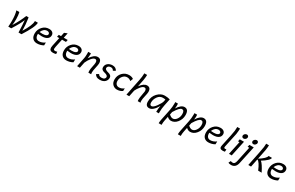

<svg xmlns="http://www.w3.org/2000/svg" viewBox="323 -3006 8419 5477"><g transform="rotate(30 4532.5 -267.0)"><path d="M536.1 4.9H438.5Q429.2 -277.8 416 -392.1Q368.7 -260.7 199.2 4.9H101.6Q109.9 -87.9 109.9 -184.6Q109.9 -387.2 69.8 -512.7H167.5Q191.4 -419.9 191.4 -292.5Q191.4 -184.6 178.2 -92.8Q314.5 -308.1 393.6 -512.7H472.7Q507.8 -284.2 507.8 -92.8Q680.2 -368.7 680.2 -501.5V-512.7H777.8V-509.8Q777.8 -369.6 536.1 4.9Z M1042.5 -302.7Q1123 -302.7 1167.5 -326.7Q1208 -348.1 1208 -384.8Q1208 -411.6 1184.3 -429.4Q1160.6 -447.3 1126.5 -447.3Q1011.7 -447.3 950.7 -308.1Q999 -302.7 1042.5 -302.7ZM1045.4 12.7Q958 12.7 904.1 -42.2Q850.1 -97.2 850.1 -207Q850.1 -334 935.8 -428.5Q1021.5 -522.9 1148.9 -522.9Q1220.2 -522.9 1261 -488.5Q1301.8 -454.1 1301.8 -398.9Q1301.8 -327.6 1248 -283.7Q1185.1 -232.4 1059.6 -232.4Q1006.8 -232.4 938 -241.7Q937 -231.4 937 -221.7Q937 -152.8 968.8 -112.3Q1002 -69.3 1064 -69.3Q1163.1 -69.3 1257.3 -138.7L1254.4 -42.5Q1155.3 12.7 1045.4 12.7Z M1575.7 15.1Q1456.5 15.1 1456.5 -88.9Q1456.5 -117.7 1464.4 -154.8L1524.9 -439H1451.7L1467.3 -512.2H1540.5L1566.9 -636.7L1665.5 -675.8L1630.9 -512.2H1760.7L1745.1 -439H1615.2L1559.6 -175.8Q1550.8 -134.8 1550.8 -109.4Q1550.8 -60.1 1603 -60.1Q1635.3 -60.1 1669.9 -73.7L1675.8 0Q1623.5 15.1 1575.7 15.1Z M2008.3 -302.7Q2088.9 -302.7 2133.3 -326.7Q2173.8 -348.1 2173.8 -384.8Q2173.8 -411.6 2150.1 -429.4Q2126.5 -447.3 2092.3 -447.3Q1977.5 -447.3 1916.5 -308.1Q1964.8 -302.7 2008.3 -302.7ZM2011.2 12.7Q1923.8 12.7 1869.9 -42.2Q1815.9 -97.2 1815.9 -207Q1815.9 -334 1901.6 -428.5Q1987.3 -522.9 2114.7 -522.9Q2186 -522.9 2226.8 -488.5Q2267.6 -454.1 2267.6 -398.9Q2267.6 -327.6 2213.9 -283.7Q2150.9 -232.4 2025.4 -232.4Q1972.7 -232.4 1903.8 -241.7Q1902.8 -231.4 1902.8 -221.7Q1902.8 -152.8 1934.6 -112.3Q1967.8 -69.3 2029.8 -69.3Q2128.9 -69.3 2223.1 -138.7L2220.2 -42.5Q2121.1 12.7 2011.2 12.7Z M2827.1 0H2736.8Q2731.4 -23.9 2731.4 -54.7Q2731.4 -120.6 2752.7 -214.4Q2773.9 -308.1 2773.9 -348.6Q2773.9 -436 2712.4 -436Q2659.7 -436 2597.4 -360.8Q2535.2 -285.6 2494.6 -189.9L2456.1 0H2365.7L2427.2 -305.2Q2438 -358.4 2438 -441.9L2436.5 -512.7H2524.4Q2526.9 -493.2 2526.9 -473.6Q2526.9 -432.1 2515.6 -344.7Q2627.9 -522.9 2748.5 -522.9Q2870.6 -522.9 2870.6 -377.9Q2870.6 -338.4 2845.5 -227.3Q2820.3 -116.2 2820.3 -60.5Q2820.3 -23.9 2827.1 0Z M3112.3 15.1Q2984.9 15.1 2948.2 -77.1L3023.9 -118.2Q3049.3 -61 3129.9 -61Q3190.4 -61 3220 -86.2Q3249.5 -111.3 3249.5 -146Q3249.5 -207.5 3132.3 -232.9Q3020 -257.3 3020 -341.8Q3020 -426.8 3081.8 -476.8Q3143.6 -526.9 3234.9 -526.9Q3345.7 -526.9 3389.6 -437L3314 -396Q3287.1 -456.1 3218.3 -456.1Q3171.4 -456.1 3140.9 -432.4Q3110.4 -408.7 3110.4 -369.1Q3110.4 -313.5 3227.1 -285.6Q3339.4 -259.8 3339.4 -174.3Q3339.4 -93.8 3280 -39.3Q3220.7 15.1 3112.3 15.1Z M3677.7 12.7Q3597.7 12.7 3538.3 -44.9Q3479 -102.5 3479 -209Q3479 -337.9 3566.7 -430.4Q3654.3 -522.9 3785.2 -522.9Q3871.1 -522.9 3927.2 -480L3891.6 -389.6Q3837.4 -439.9 3765.1 -439.9Q3686.5 -439.9 3629.4 -373.5Q3572.3 -307.1 3572.3 -216.3Q3572.3 -146 3607.4 -108.2Q3642.6 -70.3 3699.7 -70.3Q3782.2 -70.3 3860.8 -130.9L3857.4 -42.5Q3781.7 12.7 3677.7 12.7Z M4452.6 0H4362.3Q4357.9 -22 4357.9 -54.7Q4357.9 -111.8 4378.7 -218.8Q4399.4 -325.7 4399.4 -344.7Q4399.4 -436 4337.9 -436Q4284.7 -436 4222.4 -361.3Q4160.2 -286.6 4124.5 -209L4081.5 0H3991.2L4101.6 -542Q4128.4 -675.3 4128.4 -765.1L4127.9 -781.2H4220.7V-773.4Q4220.7 -710.9 4204.1 -606.4Q4197.3 -566.4 4157.2 -370.6Q4267.1 -522.9 4374 -522.9Q4496.1 -522.9 4496.1 -377.9Q4496.1 -332.5 4470.5 -226.8Q4444.8 -121.1 4444.8 -60.5Q4444.8 -26.4 4452.6 0Z M4770 -71.8Q4831.1 -71.8 4914.8 -189Q4998.5 -306.2 5011.2 -369.1L5023.9 -433.1Q4990.2 -441.9 4935.5 -441.9Q4836.9 -441.9 4773.9 -352.3Q4710.9 -262.7 4710.9 -165.5Q4710.9 -71.8 4770 -71.8ZM4742.7 12.7Q4618.2 12.7 4618.2 -135.7Q4618.2 -302.7 4723.6 -412.8Q4829.1 -522.9 4954.6 -522.9Q5048.3 -522.9 5128.4 -500L5080.6 -266.1Q5057.6 -153.3 5057.6 -54.2Q5057.6 -21 5058.1 0H4972.7L4972.2 -18.6Q4972.2 -122.1 4992.7 -206.1Q4865.7 12.7 4742.7 12.7Z M5290 246.1H5194.8V234.9Q5194.8 192.4 5206.1 131.3Q5212.9 94.2 5283.2 -243.7Q5304.7 -349.1 5304.7 -467.8Q5304.7 -483.4 5303.7 -512.7H5391.6Q5394 -501.5 5394 -460.9Q5394 -399.9 5385.7 -348.6Q5494.1 -522.9 5608.4 -522.9Q5743.7 -522.9 5743.7 -335.4Q5743.7 -197.8 5658.9 -92.5Q5574.2 12.7 5458 12.7Q5392.6 12.7 5331.5 -43.5L5304.2 89.8Q5289.6 162.6 5289.6 226.6ZM5474.6 -69.3Q5543 -69.3 5596.2 -143.6Q5649.4 -217.8 5649.4 -314.5Q5649.4 -436 5572.3 -436Q5496.1 -436 5368.2 -221.7L5350.6 -130.9Q5417 -69.3 5474.6 -69.3Z M5921.9 246.1H5826.7V234.9Q5826.7 192.4 5837.9 131.3Q5844.7 94.2 5915 -243.7Q5936.5 -349.1 5936.5 -467.8Q5936.5 -483.4 5935.5 -512.7H6023.4Q6025.9 -501.5 6025.9 -460.9Q6025.9 -399.9 6017.6 -348.6Q6126 -522.9 6240.2 -522.9Q6375.5 -522.9 6375.5 -335.4Q6375.5 -197.8 6290.8 -92.5Q6206.1 12.7 6089.8 12.7Q6024.4 12.7 5963.4 -43.5L5936 89.8Q5921.4 162.6 5921.4 226.6ZM6106.4 -69.3Q6174.8 -69.3 6228 -143.6Q6281.2 -217.8 6281.2 -314.5Q6281.2 -436 6204.1 -436Q6127.9 -436 6000 -221.7L5982.4 -130.9Q6048.8 -69.3 6106.4 -69.3Z M6687 -302.7Q6767.6 -302.7 6812 -326.7Q6852.5 -348.1 6852.5 -384.8Q6852.5 -411.6 6828.9 -429.4Q6805.2 -447.3 6771 -447.3Q6656.2 -447.3 6595.2 -308.1Q6643.6 -302.7 6687 -302.7ZM6689.9 12.7Q6602.5 12.7 6548.6 -42.2Q6494.6 -97.2 6494.6 -207Q6494.6 -334 6580.3 -428.5Q6666 -522.9 6793.5 -522.9Q6864.7 -522.9 6905.5 -488.5Q6946.3 -454.1 6946.3 -398.9Q6946.3 -327.6 6892.6 -283.7Q6829.6 -232.4 6704.1 -232.4Q6651.4 -232.4 6582.5 -241.7Q6581.5 -231.4 6581.5 -221.7Q6581.5 -152.8 6613.3 -112.3Q6646.5 -69.3 6708.5 -69.3Q6807.6 -69.3 6901.9 -138.7L6898.9 -42.5Q6799.8 12.7 6689.9 12.7Z M7167 -132.3Q7163.1 -114.3 7163.1 -102.1Q7163.1 -67.9 7202.6 -67.9Q7216.3 -67.9 7242.2 -71.8L7237.3 6.3Q7198.2 14.2 7169.9 14.2Q7111.8 14.2 7085 -10.7Q7067.9 -26.4 7067.9 -61Q7067.9 -81.5 7073.7 -108.4Q7177.2 -579.1 7183.6 -651.9Q7189.9 -725.1 7189.9 -765.1L7189.5 -781.2H7282.2V-771.5Q7282.2 -713.4 7266.1 -594.2Q7261.7 -561.5 7167 -132.3Z M7507.8 -584.5Q7476.6 -584.5 7459.5 -606.4Q7446.8 -621.6 7446.8 -643.1Q7446.8 -683.1 7481.9 -711.9Q7508.3 -733.4 7539.6 -733.4Q7570.3 -733.4 7586.9 -711.9Q7599.1 -695.8 7599.1 -674.8Q7599.1 -634.8 7564.9 -606.4Q7538.6 -584.5 7507.8 -584.5ZM7458.5 0H7368.2L7461.4 -439H7412.6L7428.2 -512.2H7567.4Z M7830.6 -585Q7799.3 -585 7782.2 -606.9Q7769.5 -622.1 7769.5 -643.6Q7769.5 -683.6 7804.7 -712.4Q7831.1 -733.9 7862.3 -733.9Q7893.1 -733.9 7909.7 -712.4Q7921.9 -696.3 7921.9 -675.3Q7921.9 -635.3 7887.7 -606.9Q7861.3 -585 7830.6 -585ZM7575.2 246.6Q7521.5 246.6 7481.4 227.1L7516.1 152.8Q7548.3 167 7589.4 167Q7653.3 167 7676.3 61L7782.7 -439H7729L7744.6 -512.2H7888.7L7764.2 70.8Q7727.1 246.6 7575.2 246.6Z M8444.3 0H8329.6Q8230.5 -238.3 8149.9 -268.1L8095.2 0H8004.9Q8126.5 -583 8135.7 -665.5Q8142.1 -725.1 8142.1 -765.1L8141.6 -781.2H8234.4V-771.5Q8234.4 -713.4 8218.3 -611.3Q8211.9 -572.8 8154.8 -293.9Q8366.2 -428.7 8377.9 -512.7H8487.8V-511.7Q8487.8 -471.2 8425 -411.9Q8362.3 -352.5 8253.9 -286.1Q8332 -226.1 8444.3 0Z M8750.5 -302.7Q8831.1 -302.7 8875.5 -326.7Q8916 -348.1 8916 -384.8Q8916 -411.6 8892.3 -429.4Q8868.7 -447.3 8834.5 -447.3Q8719.7 -447.3 8658.7 -308.1Q8707 -302.7 8750.5 -302.7ZM8753.4 12.7Q8666 12.7 8612.1 -42.2Q8558.1 -97.2 8558.1 -207Q8558.1 -334 8643.8 -428.5Q8729.5 -522.9 8856.9 -522.9Q8928.2 -522.9 8969 -488.5Q9009.8 -454.1 9009.8 -398.9Q9009.8 -327.6 8956.1 -283.7Q8893.1 -232.4 8767.6 -232.4Q8714.8 -232.4 8646 -241.7Q8645 -231.4 8645 -221.7Q8645 -152.8 8676.8 -112.3Q8710 -69.3 8772 -69.3Q8871.1 -69.3 8965.3 -138.7L8962.4 -42.5Q8863.3 12.7 8753.4 12.7Z"/></g></svg>

Font: Cadman
Style: Italic
Weight: 400
Italic angle: -12°
Designer: Paul James MIller
Foundry: High-Logic / Made with FontCreator
Version: Version 2.114;March 28, 2021;FontCreator 13.0.0.2683 64-bit